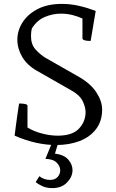

<svg xmlns="http://www.w3.org/2000/svg" viewBox="-20 -732 594 985"><path d="M504 -170Q504 -111 473 -70Q442 -29 388.5 -8.5Q335 12 268 12Q218 12 165.5 0.5Q113 -11 55 -36Q57 -52 60.5 -79.5Q64 -107 68 -135Q72 -163 75 -182Q78 -201 78 -201Q82 -201 92.5 -200.5Q103 -200 112 -197.5Q121 -195 121 -189V-78Q153 -58 195.5 -47Q238 -36 276 -36Q351 -36 385 -72Q419 -108 419 -157Q419 -182 404.5 -212.5Q390 -243 348 -267L171 -368Q119 -397 94 -440Q69 -483 69 -528Q69 -575 95.5 -617Q122 -659 173 -685.5Q224 -712 298 -712Q342 -712 385.5 -702Q429 -692 471 -676L445 -522Q441 -522 431 -522.5Q421 -523 412 -526Q403 -529 403 -536V-637Q382 -647 353 -654.5Q324 -662 292 -662Q250 -662 210 -645Q170 -628 144 -587Q141 -577 140 -566.5Q139 -556 139 -547Q139 -504 162.5 -478Q186 -452 214 -435L386 -337Q445 -303 474.5 -258Q504 -213 504 -170ZM213 83 247 0H279L262 56Q309 62 330.5 87Q352 112 352 141Q352 175 324 204Q296 233 249 233Q220 233 198.5 223.5Q177 214 163 202L182 172Q206 191 237 191Q262 191 275.5 176Q289 161 289 142Q289 121 271 102.5Q253 84 213 83Z"/></svg>

Font: Mate SC
Style: Regular
Weight: 400
Designer: Eduardo Rodriguez Tunni
Foundry: Eduardo Rodriguez Tunni
Version: Version 1.003; ttfautohint (v1.8.4.7-5d5b);gftools[0.9.24]